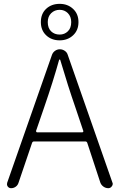

<svg xmlns="http://www.w3.org/2000/svg" viewBox="-20 -987 627 1007"><path d="M293 -935.5Q266.6 -935.5 248.5 -918Q230.5 -900.4 230.5 -871.1Q230.5 -839.8 248 -822.8Q265.6 -805.7 293 -805.7Q318.4 -805.7 335.9 -822.8Q353.5 -839.8 353.5 -871.1Q353.5 -900.4 335.9 -918Q318.4 -935.5 293 -935.5ZM293 -775.4Q250 -775.4 222.2 -801.8Q194.3 -828.1 194.3 -871.1Q194.3 -915 222.2 -940.9Q250 -966.8 293 -966.8Q335 -966.8 363.3 -940.4Q391.6 -914.1 391.6 -871.1Q391.6 -828.1 363.3 -801.8Q335 -775.4 293 -775.4ZM168.9 -299.8Q168.9 -297.9 170.4 -295.4Q171.9 -293 174.8 -293H412.1Q414.1 -293 416 -295.4Q418 -297.9 417 -299.8L375 -424.8Q337.9 -531.2 295.9 -672.9Q294.9 -674.8 293 -674.8Q291 -674.8 290 -672.9Q259.8 -563.5 211.9 -424.8ZM547.9 0Q534.2 0 522.5 -8.3Q510.7 -16.6 505.9 -30.3L437.5 -238.3Q434.6 -245.1 427.7 -245.1H158.2Q151.4 -245.1 148.4 -238.3L77.1 -28.3Q73.2 -15.6 62.5 -7.8Q51.8 0 38.1 0Q27.3 0 20.5 -8.8Q16.6 -14.6 16.6 -20.5Q16.6 -24.4 17.6 -28.3L252.9 -700.2Q257.8 -712.9 269 -720.7Q280.3 -728.5 293.9 -728.5Q307.6 -728.5 319.3 -720.7Q331.1 -712.9 335 -700.2L569.3 -30.3Q571.3 -26.4 571.3 -22.5Q571.3 -15.6 566.4 -9.8Q559.6 0 547.9 0Z"/></svg>

Font: irohamaru Light
Style: Regular
Weight: 200
Designer: [Source Han Sans]
Ryoko NISHIZUKA  (kana & ideographs); Paul D. Hunt (Latin, Greek & Cyrillic); Wenlong ZHANG  (bopomofo
Version: Version 1.01